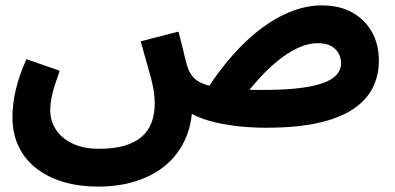

<svg xmlns="http://www.w3.org/2000/svg" viewBox="-20 -460 1462 711"><path d="M342 231Q275 231 217.5 214.5Q160 198 117 165.5Q74 133 50 84.5Q26 36 26 -28Q26 -51 30 -82Q34 -113 45 -152.5Q56 -192 78 -241L201 -198Q190 -167 182 -141.5Q174 -116 170 -94.5Q166 -73 166 -52Q166 -12 187.5 20.5Q209 53 249.5 72Q290 91 346 91Q400 91 439 80Q478 69 503.5 47.5Q529 26 541 -5.5Q553 -37 553 -78Q553 -121 537 -179Q521 -237 501 -307L641 -343Q651 -305 657.5 -277.5Q664 -250 668.5 -232.5Q673 -215 677 -205Q685 -184 700 -169.5Q715 -155 744.5 -145.5Q774 -136 824 -131.5Q874 -127 953 -127Q1019 -127 1067.5 -131.5Q1116 -136 1149.5 -144.5Q1183 -153 1203.5 -165Q1224 -177 1233.5 -192.5Q1243 -208 1243 -226Q1243 -244 1234.5 -261Q1226 -278 1207 -289Q1188 -300 1158 -300Q1119 -300 1080 -281Q1041 -262 1004.5 -231.5Q968 -201 937.5 -167Q907 -133 884 -103L741 -120Q770 -167 806.5 -213.5Q843 -260 885 -301Q927 -342 973.5 -373Q1020 -404 1070 -422Q1120 -440 1171 -440Q1238 -440 1285 -413.5Q1332 -387 1357.5 -341Q1383 -295 1383 -236Q1383 -181 1360.5 -135.5Q1338 -90 1288.5 -56.5Q1239 -23 1159 -5Q1079 13 965 13Q908 13 853.5 6.5Q799 0 754 -13Q709 -26 678 -45.5Q647 -65 636 -91L692 -60Q689 8 663 62Q637 116 591.5 153.5Q546 191 483 211Q420 231 342 231Z"/></svg>

Font: Farlight84_Sys_V01
Style: Bold
Weight: 700
Designer: Monotype Design Team, Nadine Chahine and Nizar Qandah
Foundry: Monotype Imaging Inc.
Version: Version 2.004;October 31, 2024;FontCreator 14.0.0.2814 64-bi